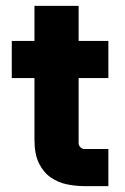

<svg xmlns="http://www.w3.org/2000/svg" viewBox="-20 -632 424 652"><path d="M265 0Q237 0 207.5 -6Q178 -12 153 -29Q128 -46 112.5 -77Q97 -108 97 -158V-612H247V-146Q247 -138 253 -132Q259 -126 267 -126H348V0ZM20 -367V-493H348V-367Z"/></svg>

Font: SUSE Thin ExtraBold
Style: Regular
Weight: 800
Version: Version 1.000